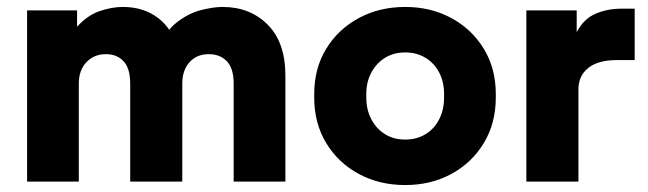

<svg xmlns="http://www.w3.org/2000/svg" viewBox="-20 -523 1865 553"><path d="M58 0V-493H202V-354H161Q174 -415 203 -447Q232 -479 267 -491Q302 -503 334 -503Q393 -503 435 -471.5Q477 -440 493 -378H434Q454 -431 488.5 -458Q523 -485 559 -494Q595 -503 621 -503Q700 -503 751 -452Q802 -401 802 -305V0H653V-282Q653 -326 633.5 -346.5Q614 -367 581 -367Q547 -367 526 -344Q505 -321 505 -282V0H355V-282Q355 -326 336 -346.5Q317 -367 285 -367Q251 -367 229 -344Q207 -321 207 -282V0Z M1147 10Q1073 10 1013.5 -22Q954 -54 919.5 -111Q885 -168 885 -242V-252Q885 -326 919.5 -382.5Q954 -439 1013.5 -471Q1073 -503 1147 -503Q1221 -503 1280 -471Q1339 -439 1373.5 -382.5Q1408 -326 1408 -252V-242Q1408 -168 1373.5 -111Q1339 -54 1280 -22Q1221 10 1147 10ZM1147 -121Q1180 -121 1205.5 -136.5Q1231 -152 1245 -179.5Q1259 -207 1259 -242V-252Q1259 -287 1245 -314Q1231 -341 1205.5 -356.5Q1180 -372 1147 -372Q1114 -372 1089 -356.5Q1064 -341 1049.5 -314Q1035 -287 1035 -252V-242Q1035 -207 1049.5 -179.5Q1064 -152 1089 -136.5Q1114 -121 1147 -121Z M1496 0V-493H1641V-334H1623Q1623 -397 1642.5 -433Q1662 -469 1695.5 -483.5Q1729 -498 1770 -498H1808V-350H1757Q1703 -350 1674.5 -327.5Q1646 -305 1646 -265V0Z"/></svg>

Font: SUSE ExtraBold
Style: Regular
Weight: 800
Designer: Rene Bieder
Foundry: SUSE
Version: Version 1.000